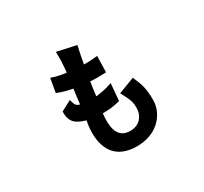

<svg xmlns="http://www.w3.org/2000/svg" viewBox="-158 -917 1316 1239"><g transform="rotate(-30 500.0 -298.0)"><path d="M773 -114Q773 -66 754 -27.5Q735 11 703.5 39Q672 67 628.5 82Q585 97 534 97Q477 97 435 79Q393 61 368 28Q343 -5 332.5 -52Q322 -99 327 -156Q328 -175 335 -211Q284 -226 260 -247Q227 -278 230 -338L307 -379Q311 -365 313.5 -357Q316 -349 318.5 -343.5Q321 -338 324 -335Q327 -332 331 -329Q338 -324 350 -321Q353 -346 356.5 -374Q360 -402 364 -431Q333 -437 307 -444Q281 -451 251 -463L269 -566Q306 -554 331 -549Q356 -544 379 -542Q383 -584 384.5 -617.5Q386 -651 384 -693L527 -662Q518 -624 512.5 -594.5Q507 -565 501 -532Q524 -531 547 -532.5Q570 -534 602 -537L599 -417Q560 -415 535 -415Q510 -415 481 -417Q478 -394 474 -367.5Q470 -341 467 -314Q493 -317 522.5 -322.5Q552 -328 590 -342L579 -214Q540 -204 510 -201Q480 -198 449 -198Q446 -175 446 -164Q444 -131 448 -103Q452 -75 463.5 -54.5Q475 -34 495 -22.5Q515 -11 547 -11Q597 -11 626 -42.5Q655 -74 655 -120Q655 -134 653.5 -148Q652 -162 647 -176.5Q642 -191 633 -210Q624 -229 610 -254L731 -300Q743 -273 751.5 -250.5Q760 -228 764.5 -206Q769 -184 771 -162Q773 -140 773 -114Z"/></g></svg>

Font: NanumGothicCoding
Style: Bold
Weight: 700
Monospace: yes
Designer: Kwon Bruce; Nicolas Noh; Sung-woo Choi; Go-un Cha; Soo-hyun Park;
Foundry: NHN Corporation
Version: Version 2.000;PS 1;hotconv 1.0.49;makeotf.lib2.0.14853